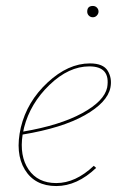

<svg xmlns="http://www.w3.org/2000/svg" viewBox="-20 -622 408 645"><path d="M273 -583Q273 -602 292 -602Q300 -602 305.5 -596.5Q311 -591 311 -583Q311 -576 305.5 -570Q300 -564 292 -564Q284 -564 278.5 -569.5Q273 -575 273 -583ZM282 -409Q327 -409 342 -384Q357 -359 351 -328Q341 -278 265 -235Q189 -192 56 -170Q45 -98 76 -52.5Q107 -7 169 -7Q234 -7 295 -65L303 -58Q239 3 169 3Q97 3 63.5 -52Q30 -107 50 -194Q71 -281 140 -345Q209 -409 282 -409ZM340 -328Q352 -399 280 -399Q211 -399 146.5 -337Q82 -275 61 -194L58 -180Q181 -201 255.5 -241.5Q330 -282 340 -328Z"/></svg>

Font: EauTestInfant Hairline
Style: Italic
Weight: 250
Italic angle: -12°
Designer: Christian Thalmann (Catharsis Fonts)
Version: Version 0.001;PS 000.001;hotconv 1.0.88;makeotf.lib2.5.64775